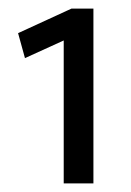

<svg xmlns="http://www.w3.org/2000/svg" viewBox="-20 -871 304 446"><path d="M146 -851H197V-445H128V-777L38 -736L22 -794Z"/></svg>

Font: Ek Mukta
Style: Regular
Weight: 400
Designer: Girish Dalvi and Yashodeep Gholap
Foundry: Ek Type
Version: Version 2.538;PS 1.001;hotconv 16.6.51;makeotf.lib2.5.65220;